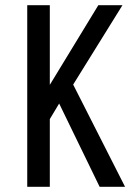

<svg xmlns="http://www.w3.org/2000/svg" viewBox="-20 -720 532 740"><path d="M364 0 208 -321 172 -261V0H85V-700H172V-393L359 -700H452L262 -394L462 0Z"/></svg>

Font: Share
Style: Regular
Weight: 400
Designer: Ralph du Carrois
Version: Version 1.001